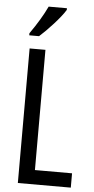

<svg xmlns="http://www.w3.org/2000/svg" viewBox="-62 -979 495 1015"><g transform="rotate(5 185.5 -471.5)"><path d="M251 -943H154C133 -898 103 -848 65 -794V-783H117C158 -819 226 -892 251 -934ZM73 0H354V-76H157V-714H73Z"/></g></svg>

Font: Noto Sans UI Condensed
Style: Regular
Weight: 400
Width: 3
Designer: Monotype Design Team
Foundry: Monotype Imaging Inc.
Version: Version 1.901